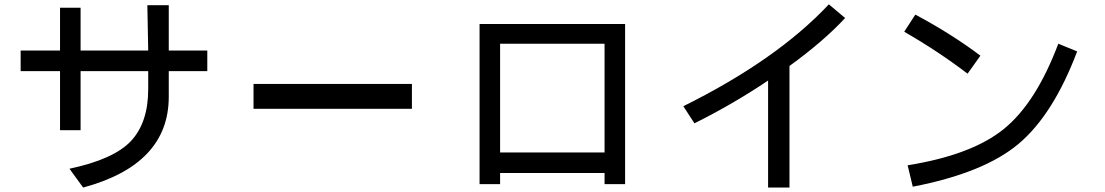

<svg xmlns="http://www.w3.org/2000/svg" viewBox="-20 -801 5040 876"><path d="M925.8 -476.6H750V-359.4Q750 -50.8 359.4 54.7L296.9 -31.2Q500 -74.2 578.1 -158.2Q656.2 -242.2 656.2 -394.5V-476.6H347.7V-207H253.9V-476.6H74.2V-570.3H253.9V-765.6H347.7V-570.3H656.2L652.3 -777.3H750V-570.3H925.8Z M1859.4 -304.7H1136.7V-418H1859.4Z M2832 39.1H2738.3V-11.7H2261.7V39.1H2168V-691.4H2832ZM2738.3 -105.5V-601.6H2261.7V-105.5Z M3835.9 -718.8Q3738.3 -613.3 3582 -500V54.7H3484.4V-433.6Q3328.1 -328.1 3148.4 -238.3L3097.7 -316.4Q3523.4 -527.3 3761.7 -781.2Z M4453.1 -546.9 4394.5 -464.8Q4261.7 -566.4 4105.5 -656.2L4156.2 -734.4Q4324.2 -644.5 4453.1 -546.9ZM4894.5 -566.4Q4785.2 -277.3 4627 -144.5Q4468.8 -11.7 4144.5 50.8L4121.1 -46.9Q4414.1 -93.8 4560.5 -212.9Q4707 -332 4808.6 -601.6Z"/></svg>

Font: WenQuanYi Micro Hei Mono
Style: Regular
Weight: 400
Foundry: Ascender Corporation
Version: Version 0.2.0-beta